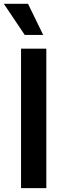

<svg xmlns="http://www.w3.org/2000/svg" viewBox="-38 -981 333 1001"><path d="M203.5 -727.3V0H71.7V-727.3ZM187.1 -799H90.9L-18.1 -961.3H108Z"/></svg>

Font: Inter UI Semi Bold
Style: Regular
Weight: 600
Designer: Rasmus Andersson
Foundry: rsms
Version: 3.2;8d6f07862